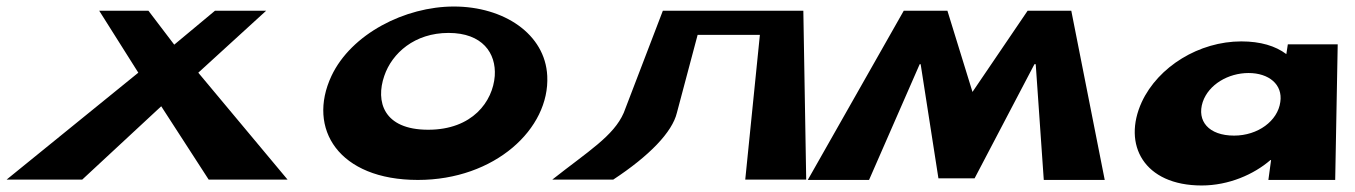

<svg xmlns="http://www.w3.org/2000/svg" viewBox="-51 -552 4158 589"><path d="M831.2 -1 557.3 -329 765.4 -519H608.4L483.5 -415L404.4 -519H253.4L373.3 -329L-30.8 -1H201.2L443.6 -226L589.2 -1Z M965.8 -319C890 -157 988 0 1231 0C1467 0 1636 -157 1627.8 -319C1621.6 -448 1494.4 -532 1341.4 -532C1191.4 -532 1026.6 -448 965.8 -319ZM1127.8 -319C1151.5 -389 1221 -451 1325 -451C1429 -451 1471.5 -389 1466.8 -319C1460.9 -241 1398.6 -154 1262.6 -154C1124.6 -154 1100.9 -241 1127.8 -319Z M2025.5 -206 2089.1 -445H2280.1L2235.2 -1H2422.2L2413.4 -519H2287.4H2109.4H1982.4L1862.5 -206C1831.7 -135 1753.5 -88 1643.2 -1H1830.2C1941.3 -74 2011.5 -147 2025.5 -206Z M3151 0H3338L3235.4 -519H3101.4L2932.3 -270L2855.4 -519H2721.4L2427 0H2615L2770.3 -355H2773.3L2827.8 -5H2938.8L3122.3 -355H3126.3Z M3451.6 -239C3391.5 -108 3458.4 17 3635.4 17C3718.4 17 3795.6 -17 3846.3 -61H3848.3L3840 0H4045L4052.7 -416H3899.7L3895.1 -386C3861.9 -411 3816 -425 3757 -425C3628 -425 3502.3 -348 3451.6 -239ZM3638.6 -239C3656.8 -293 3717.2 -328 3779.2 -328C3841.2 -328 3884.8 -293 3876.6 -239C3868.7 -181 3807.8 -136 3734.8 -136C3656.8 -136 3619.7 -181 3638.6 -239Z"/></svg>

Font: Hussar Milosc
Style: Obl
Weight: 700
Foundry: Cannot Into Space Fonts
Version: Version 1.02